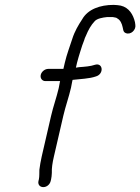

<svg xmlns="http://www.w3.org/2000/svg" viewBox="-20 -726 574 786"><path d="M166 -394H226L225.5 -392C223.5 -383.3 221.8 -374.3 220.3 -365C211.8 -328.2 197.7 -289.1 189.2 -252L150.9 -86C146.6 -67.7 143.2 -46.7 141.2 -31C140.7 -21.5 141.7 -3.2 139.2 8L137.5 15C134.2 29.3 143.1 40 157.3 40C171.4 40 184.2 29.3 187.5 15L189.2 8C190.8 0.7 191.8 -8 192.2 -18C191.3 -38.1 194.7 -59.3 200.6 -85L239.2 -252C247.7 -289.1 262.2 -329.9 270.7 -367C271.9 -375 273.5 -383.3 275.5 -392L277.1 -399C309.7 -403 344.7 -403.4 372.3 -413C406.5 -422.6 402.3 -470.2 369.4 -461C349.8 -454.2 327.7 -452.9 303.1 -451L290.7 -449L295.3 -469C297 -476.3 299.1 -484 301.6 -492L309.6 -518C314.5 -533.7 318.6 -547.2 324.5 -561C325.9 -567 328.4 -573.3 331.9 -580C341.5 -603.3 352.2 -622.8 367.5 -639C376.9 -650.3 401.4 -654.4 417.4 -656H442.4C445.6 -655.3 449.1 -654.7 453 -654C455 -654 457.7 -652.7 461.1 -650C472.8 -643.4 479 -629.1 482 -615L484.4 -604C485.6 -597.3 489 -592.8 494.8 -590.5C515.7 -582.1 537.5 -603.9 534.1 -624L532.6 -635C525.6 -665.5 508.6 -695 474.3 -703L460.8 -705C455.6 -705.7 450.3 -706 445 -706C389.9 -706 339.7 -688.4 316.4 -647C301.2 -624 285.4 -597.4 275.9 -567C266.1 -536.5 253.2 -503.2 245.3 -469L239.5 -444H177.5C164 -444 150 -433.1 146.8 -419.5C143.7 -405.9 152.5 -394 166 -394Z"/></svg>

Font: HoneyBee
Style: BookIt
Weight: 300
Foundry: Cannot Into Space Fonts
Version: Version 0.89